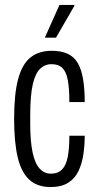

<svg xmlns="http://www.w3.org/2000/svg" viewBox="-20 -743 398 775"><path d="M184 12Q131 12 98.5 -17.5Q66 -47 51.5 -108Q37 -169 37 -263Q37 -365 53.5 -425Q70 -485 103.5 -511.5Q137 -538 189 -538Q228 -538 254 -525.5Q280 -513 294.5 -487.5Q309 -462 315.5 -422.5Q322 -383 322 -331H260Q260 -384 254 -418Q248 -452 232.5 -468Q217 -484 187 -484Q162 -484 142.5 -466Q123 -448 112.5 -403.5Q102 -359 102 -277V-245Q102 -173 111.5 -128Q121 -83 140 -62.5Q159 -42 185 -42Q214 -42 230.5 -59Q247 -76 253.5 -110Q260 -144 260 -195H322Q322 -157 316.5 -120Q311 -83 297 -53Q283 -23 255.5 -5.5Q228 12 184 12ZM161 -591 220 -723H280V-719L206 -591Z"/></svg>

Font: Archivo ExtraCondensed Light
Style: Regular
Weight: 300
Width: 2
Designer: Hector Gatti
Foundry: Omnibus-Type
Version: Version 2.001